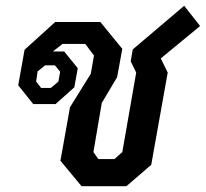

<svg xmlns="http://www.w3.org/2000/svg" viewBox="-20 -644 712 664"><path d="M189 -88 222 -273 294 -389 305 -452 275 -492H196L163 -466H202L249 -408L237 -342L172 -284H95L43 -349L65 -472L171 -568H327L403 -475L385 -377L332 -288L303 -118L320 -94H376L403 -118L451 -393L432 -432L439 -473L617 -624L672 -554L536 -442L560 -393L503 -74L417 0H262ZM156 -340 182 -362 188 -396 170 -418H136L110 -397L105 -362L122 -340Z"/></svg>

Font: Chakra Petch SemiBold
Style: Italic
Weight: 600
Italic angle: -10°
Designer: Katatrad Aksorn Co.,Ltd.
Foundry: Cadson Demak Co.,Ltd.
Version: Version 1.000; ttfautohint (v1.6)